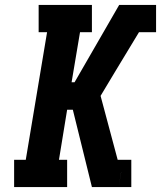

<svg xmlns="http://www.w3.org/2000/svg" viewBox="-20 -755 650 775"><path d="M37 0V-110H84L170 -625H136V-735H351V-625H303L269 -423H281L461 -735H580L570 -675L580 -735H610V-625H541L443 -463L386 -368L455 -110L462 -85L463 -82L469 -61L459 0H351L274 -312H251L218 -110H251V0ZM459 0 469 -60V-61L463 -82L462 -85L455 -110H510V0Z"/></svg>

Font: Iosevka Slab XBdEx
Style: Italic
Weight: 800
Width: 7
Italic angle: -9°
Monospace: yes
Designer: Belleve Invis
Foundry: Belleve Invis
Version: Version 11.1.1; ttfautohint (v1.8.3)